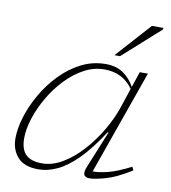

<svg xmlns="http://www.w3.org/2000/svg" viewBox="-83 -803 787 885"><g transform="rotate(10 310.5 -361.0)"><path d="M374 -39.5 445 -213.5H440.5Q386.5 -130 337.5 -81Q288.5 -32 243.5 -11Q198.5 10 155.5 10Q88.5 10 57.8 -25Q27 -60 27 -112.5Q27 -159 44 -214Q61 -269 92.2 -323.2Q123.5 -377.5 167 -422.5Q210.5 -467.5 264 -494.8Q317.5 -522 378.5 -522Q427.5 -522 460.2 -499.5Q493 -477 514 -439L538.5 -512H576.5L404 -24Q433.5 -23.5 475.8 -34.2Q518 -45 580.5 -77L588 -61Q518 -17.5 468.5 -3.8Q419 10 395 10Q353.5 10 374 -39.5ZM66.5 -120Q66.5 -68.5 91 -44.2Q115.5 -20 167 -20Q215.5 -20 263.2 -48.5Q311 -77 353.5 -124Q396 -171 429.2 -227.5Q462.5 -284 481 -340L510.5 -429Q463 -496.5 377 -496.5Q327 -496.5 281 -471.5Q235 -446.5 196 -405.2Q157 -364 128 -314Q99 -264 82.8 -213.5Q66.5 -163 66.5 -120ZM410 -569 556.5 -732H611L609 -724L436 -569Z"/></g></svg>

Font: Newsreader 6pt ExtraLight
Style: Italic
Weight: 275
Italic angle: -17°
Designer: Hugues Gentile
Foundry: Production Type
Version: Version 1.003; ttfautohint (v1.8.3)